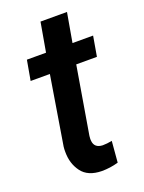

<svg xmlns="http://www.w3.org/2000/svg" viewBox="-129 -720 594 792"><g transform="rotate(-20 167.5 -324.0)"><path d="M150.9 -656.7 128.4 -528.3H44.4L28.8 -440.4H113.3L64 -138.7C63 -130.9 63 -123.5 63 -116.2C63 -82 71.8 -53.2 90.3 -28.3C108.4 -3.9 137.7 8.8 178.2 9.3C202.6 9.3 227.1 5.9 251 -1L258.8 -93.8C243.7 -90.8 230 -89.4 217.8 -89.4C193.8 -90.3 180.7 -101.6 178.7 -122.6C178.2 -125 178.2 -127.9 178.2 -130.9C178.2 -135.3 178.7 -139.6 179.2 -144.5L229 -440.4H319.8L335 -528.3H244.6L267.1 -656.7Z"/></g></svg>

Font: Roboto Medium
Style: Italic
Weight: 500
Italic angle: -12°
Designer: Google
Version: Version 2.137; 2017